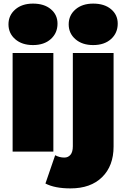

<svg xmlns="http://www.w3.org/2000/svg" viewBox="-20 -841 700 1065"><path d="M50 -547V0H276V-547ZM64.5 -623.5C89.5 -601.8 122.3 -591 163 -591C204.3 -591 237.3 -602.2 262 -624.5C286.7 -646.8 299 -675.3 299 -710C299 -742.7 286.7 -769.3 262 -790C237.3 -810.7 204.3 -821 163 -821C122.3 -821 89.5 -810.2 64.5 -788.5C39.5 -766.8 27 -739.3 27 -706C27 -672.7 39.5 -645.2 64.5 -623.5ZM232 177C266.7 195 313 204 371 204C445.7 204 504.2 183.2 546.5 141.5C588.8 99.8 610 43.3 610 -28V-547H384V-30C384 -8.7 379.7 7.2 371 17.5C362.3 27.8 351 33 337 33C319 33 302 28.7 286 20ZM398.5 -623.5C423.5 -601.8 456.3 -591 497 -591C538.3 -591 571.3 -602.2 596 -624.5C620.7 -646.8 633 -675.3 633 -710C633 -742.7 620.7 -769.3 596 -790C571.3 -810.7 538.3 -821 497 -821C456.3 -821 423.5 -810.2 398.5 -788.5C373.5 -766.8 361 -739.3 361 -706C361 -672.7 373.5 -645.2 398.5 -623.5Z"/></svg>

Font: Montserrat Custom Black
Style: Regular
Weight: 900
Designer: Julieta Ulanovsky
Foundry: Julieta Ulanovsky
Version: Version 7.200